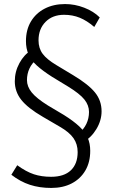

<svg xmlns="http://www.w3.org/2000/svg" viewBox="-20 -739 570 947"><path d="M233 188Q175 188 127.5 172.5Q80 157 36 123L65 76Q109 108 147 120.5Q185 133 232 133Q296 133 329.5 101Q363 69 363 11Q363 -28 342.5 -57.5Q322 -87 275 -114L191 -163Q117 -206 85 -246.5Q53 -287 53 -338Q53 -386 76 -428Q99 -470 134 -491L161 -446Q138 -428 125.5 -401.5Q113 -375 113 -344Q113 -312 136.5 -283Q160 -254 216 -219L295 -172Q343 -142 371.5 -115Q400 -88 412.5 -59.5Q425 -31 425 5Q425 61 401 102Q377 143 334 165.5Q291 188 233 188ZM390 -38 369 -82Q393 -101 406 -128Q419 -155 419 -187Q419 -220 396 -248.5Q373 -277 316 -312L237 -360Q190 -390 161.5 -416Q133 -442 120.5 -471Q108 -500 108 -536Q108 -592 132.5 -633Q157 -674 200.5 -696.5Q244 -719 301 -719Q349 -719 395.5 -701Q442 -683 472 -653L445 -606Q409 -637 373.5 -651.5Q338 -666 296 -666Q239 -666 204.5 -631Q170 -596 170 -540Q170 -501 190.5 -473.5Q211 -446 258 -418L341 -368Q416 -323 448.5 -283Q481 -243 481 -190Q481 -145 455.5 -102.5Q430 -60 390 -38Z"/></svg>

Font: Muli Light
Style: Italic
Weight: 300
Italic angle: -4.541°
Designer: Vernon Adams
Foundry: Vernon Adams
Version: Version 2.100; ttfautohint (v1.8.1.43-b0c9)